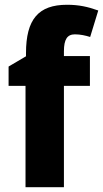

<svg xmlns="http://www.w3.org/2000/svg" viewBox="-20 -785 432 805"><path d="M357 -425V-550H248V-570C248 -620 262 -641 294 -641C317 -641 339 -636 358 -630L392 -741C347 -757 310 -765 261 -765C141 -765 89 -704 89 -562V-549L16 -506V-425H87V0H248V-425Z"/></svg>

Font: Noto Sans Thai Looped SemiCondensed ExtraBold
Style: Regular
Weight: 800
Width: 4
Designer: Sasikarn Vongin, Ben Mitchell
Foundry: The Fontpad Ltd
Version: Version 1.001